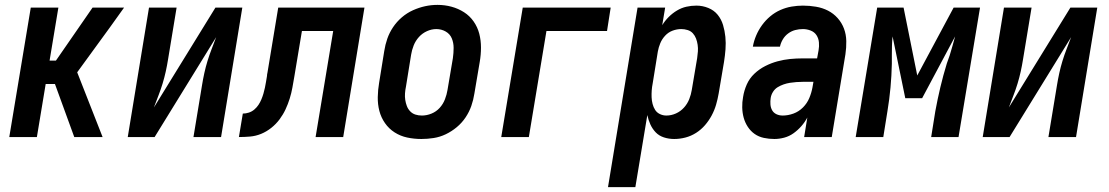

<svg xmlns="http://www.w3.org/2000/svg" viewBox="-20 -561 4540 786"><path d="M18 0 106 -530H219L183 -313H209L359 -530H488L430 -449L296 -265L400 0H284L205 -217H167L131 0Z M503 0 590 -530H703L668 -318Q664 -293 658.5 -268Q653 -243 645.5 -218.5Q638 -194 628.5 -169.5Q619 -145 610 -121L862 -530H972L885 0H772L807 -212Q811 -237 816.5 -262Q822 -287 829.5 -311.5Q837 -336 846.5 -360.5Q856 -385 865 -409L613 0Z M958 0 974 -96Q986 -96 998.5 -100Q1011 -104 1021 -112.5Q1031 -121 1038 -131.5Q1045 -142 1050 -154Q1055 -166 1058.5 -178Q1062 -190 1064.5 -202Q1067 -214 1069 -226Q1071 -238 1073 -250Q1073 -253 1073.5 -256.5Q1074 -260 1075 -264L1119 -530H1472L1385 0H1272L1344 -434H1216L1185 -248Q1181 -225 1177 -202.5Q1173 -180 1166 -157.5Q1159 -135 1149 -113.5Q1139 -92 1124.5 -72.5Q1110 -53 1090.5 -37.5Q1071 -22 1049 -13Q1027 -4 1004 -2Q981 0 958 0Z M1705 8Q1675 8 1647 2Q1619 -4 1595.5 -19Q1572 -34 1556 -57Q1540 -80 1533 -107Q1526 -134 1526.5 -163.5Q1527 -193 1532 -222L1553 -352Q1557 -378 1565.5 -402.5Q1574 -427 1589 -449.5Q1604 -472 1625 -490Q1646 -508 1670.5 -519Q1695 -530 1720 -535.5Q1745 -541 1771 -541Q1801 -541 1828.5 -533.5Q1856 -526 1879.5 -511Q1903 -496 1919 -473Q1935 -450 1942 -423Q1949 -396 1949 -366.5Q1949 -337 1944 -308L1922 -178Q1918 -152 1909.5 -127.5Q1901 -103 1886 -80.5Q1871 -58 1850 -40.5Q1829 -23 1805 -11.5Q1781 0 1755.5 4Q1730 8 1705 8ZM1707 -88Q1727 -88 1746.5 -96Q1766 -104 1780 -119.5Q1794 -135 1801.5 -154.5Q1809 -174 1812 -193L1834 -323Q1837 -344 1837 -365Q1837 -386 1829.5 -404Q1822 -422 1804.5 -432Q1787 -442 1766 -442Q1747 -442 1728 -433.5Q1709 -425 1695 -409.5Q1681 -394 1673.5 -375Q1666 -356 1663 -337L1642 -207Q1639 -193 1638 -179Q1637 -165 1639 -152Q1641 -139 1645.5 -127Q1650 -115 1659 -105.5Q1668 -96 1680.5 -92Q1693 -88 1707 -88Z M2032 0 2120 -530H2480L2465 -434H2217L2145 0Z M2469 205 2590 -530H2703L2691 -458Q2702 -476 2717.5 -491.5Q2733 -507 2751.5 -518Q2770 -529 2790 -533.5Q2810 -538 2831 -538Q2856 -538 2879.5 -528.5Q2903 -519 2918 -500.5Q2933 -482 2940 -458.5Q2947 -435 2949.5 -410Q2952 -385 2950 -359Q2948 -333 2944 -308L2922 -178Q2918 -155 2911.5 -132.5Q2905 -110 2893.5 -88.5Q2882 -67 2866 -48.5Q2850 -30 2829.5 -17Q2809 -4 2786 2Q2763 8 2740 8Q2718 8 2698 1.5Q2678 -5 2664.5 -19Q2651 -33 2642.5 -51.5Q2634 -70 2630 -90L2581 205ZM2708 -88Q2728 -88 2747 -96.5Q2766 -105 2780 -120.5Q2794 -136 2801.5 -155Q2809 -174 2812 -193L2834 -323Q2836 -337 2837 -350.5Q2838 -364 2836 -377.5Q2834 -391 2829.5 -403Q2825 -415 2816.5 -424.5Q2808 -434 2795 -438Q2782 -442 2769 -442Q2751 -442 2733.5 -435.5Q2716 -429 2703 -415Q2690 -401 2683 -384Q2676 -367 2673 -350L2652 -220Q2649 -205 2648 -191Q2647 -177 2647.5 -163Q2648 -149 2651.5 -135.5Q2655 -122 2662 -111Q2669 -100 2681.5 -94Q2694 -88 2708 -88Z M3150 8Q3128 8 3107 3.5Q3086 -1 3069.5 -12.5Q3053 -24 3041.5 -41.5Q3030 -59 3024.5 -79Q3019 -99 3018.5 -121Q3018 -143 3022 -164Q3026 -190 3037 -215Q3048 -240 3068 -259Q3088 -278 3112.5 -290.5Q3137 -303 3163 -310Q3189 -317 3214.5 -319.5Q3240 -322 3266 -322H3325L3331 -355Q3334 -371 3332.5 -387.5Q3331 -404 3322.5 -417Q3314 -430 3298.5 -436Q3283 -442 3267 -442Q3251 -442 3235.5 -438Q3220 -434 3206.5 -424Q3193 -414 3184.5 -399.5Q3176 -385 3173 -370H3062Q3066 -393 3075.5 -415.5Q3085 -438 3099.5 -458Q3114 -478 3133 -494Q3152 -510 3174.5 -520Q3197 -530 3220.5 -534Q3244 -538 3267 -538Q3294 -538 3320.5 -533.5Q3347 -529 3369.5 -517.5Q3392 -506 3409 -487Q3426 -468 3435 -444Q3444 -420 3444.5 -393Q3445 -366 3441 -339L3385 0H3272L3285 -80Q3275 -61 3260.5 -44.5Q3246 -28 3228.5 -15.5Q3211 -3 3190.5 2.5Q3170 8 3150 8ZM3184 -88Q3206 -88 3228 -96Q3250 -104 3267 -121Q3284 -138 3293 -159.5Q3302 -181 3306 -203L3310 -226H3266Q3253 -226 3240 -225Q3227 -224 3214 -222Q3201 -220 3188 -215.5Q3175 -211 3163.5 -204Q3152 -197 3144.5 -185Q3137 -173 3135 -160Q3133 -147 3134 -133.5Q3135 -120 3141 -109.5Q3147 -99 3158.5 -93.5Q3170 -88 3184 -88Z M3483 0 3571 -530H3679L3735 -252L3884 -530H3992L3904 0H3792L3809 -106Q3818 -155 3829.5 -203.5Q3841 -252 3856 -301L3868 -335Q3874 -355 3879.5 -374Q3885 -393 3890 -412L3755 -159H3686L3634 -412Q3632 -393 3631.5 -374Q3631 -355 3631 -336V-300Q3630 -252 3625.5 -203Q3621 -154 3613 -106L3596 0Z M4003 0 4090 -530H4203L4168 -318Q4164 -293 4158.5 -268Q4153 -243 4145.5 -218.5Q4138 -194 4128.5 -169.5Q4119 -145 4110 -121L4362 -530H4472L4385 0H4272L4307 -212Q4311 -237 4316.5 -262Q4322 -287 4329.5 -311.5Q4337 -336 4346.5 -360.5Q4356 -385 4365 -409L4113 0Z"/></svg>

Font: Iosevka Curly Oblique
Style: Bold
Weight: 700
Italic angle: -9°
Monospace: yes
Designer: Belleve Invis
Foundry: Belleve Invis
Version: Version 11.1.0; ttfautohint (v1.8.3)